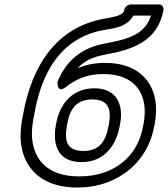

<svg xmlns="http://www.w3.org/2000/svg" viewBox="-20 -806 753 861"><path d="M274 -415C321 -451 370 -474 443 -474C557 -474 613 -418 626 -342C631 -315 630 -285 624 -252L622 -242C603 -133 537 -64 446 -32C414 -21 377 -15 335 -15C206 -15 143 -77 127 -163C121 -193 122 -226 128 -263L133 -290C162 -457 227 -574 337 -634C370 -652 404 -664 443 -671C480 -678 548 -681 578 -736H657C631 -654 561 -631 451 -611C346 -592 276 -534 238 -439C238 -439 234 -385 274 -415ZM328 -500C356 -531 394 -551 451 -561C569 -582 688 -619 713 -761C715 -772 708 -786 693 -786H566C555 -786 540 -776 537 -761C533 -738 503 -732 442 -721C235 -682 122 -514 83 -290L78 -263C71 -221 70 -181 77 -145C97 -40 178 35 326 35C372 35 415 28 455 14C565 -25 649 -113 672 -242L674 -252C681 -290 682 -326 676 -359C659 -455 585 -524 452 -524C405 -524 366 -516 328 -500ZM519 -252C534 -337 504 -410 403 -410C302 -410 247 -337 232 -252L230 -242C215 -155 241 -79 346 -79C450 -79 502 -157 517 -242ZM469 -252 467 -242C454 -170 424 -129 355 -129C283 -129 267 -169 280 -242L282 -252C294 -321 326 -360 394 -360C462 -360 481 -321 469 -252Z"/></svg>

Font: Asimov
Style: WidOuIt
Weight: 500
Designer: Google
Version: Version 2.000980; 2014